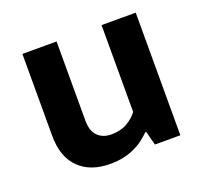

<svg xmlns="http://www.w3.org/2000/svg" viewBox="-92 -584 745 702"><g transform="rotate(-20 280.5 -233.0)"><path d="M368 -139V-477H501V0H402L388 -54H384C377 -47 368 -39 359 -32C349 -24 338 -17 325 -11C312 -4 297 1 281 5C264 9 246 11 226 11C175 11 134 -3 105 -32C75 -61 60 -103 60 -159V-477H193V-170C193 -141 200 -121 214 -108C227 -95 245 -89 266 -89C290 -89 311 -94 328 -104C345 -114 358 -126 368 -139Z"/></g></svg>

Font: Holmes&Hills Bold
Style: Bold
Weight: 500
Designer: Noopur Datye, Girish Dalvi, Yashodeep Gholap, Pallavi Karambelkar
Foundry: Ek Type
Version: ""